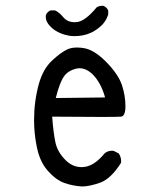

<svg xmlns="http://www.w3.org/2000/svg" viewBox="-20 -659 540 674"><path d="M266.6 -72.3Q233.9 -72.3 209 -98.1Q181.6 -126 174.6 -158.9Q167.5 -191.9 163.1 -249.5Q277.3 -248.5 336.2 -248.5Q395 -248.5 404.8 -249.5Q409.7 -250 412.8 -253.4Q416 -256.8 418.2 -264.9Q420.4 -272.9 420.4 -285.2Q420.4 -322.8 408.2 -359.9Q395 -399.4 350.1 -444.3Q310.5 -483.4 276.4 -489.7Q262.7 -492.2 250.5 -492.2Q231.4 -492.2 217.8 -486.3Q193.8 -475.6 162.1 -445.8Q130.9 -416.5 116.2 -363.8Q99.6 -302.7 99.6 -237.3Q99.6 -190.4 108.9 -145Q119.1 -91.8 147.7 -59.6Q176.3 -27.3 205.8 -16.8Q235.4 -6.3 267.6 -4.4Q294.4 -4.4 332.5 -18.1Q369.6 -31.7 404.8 -87.4Q405.3 -89.8 405.3 -92.3Q405.3 -108.4 396.5 -120.6L378.9 -129.4Q376.5 -129.9 374 -129.9Q358.4 -129.9 347.7 -121.1Q310.5 -75.7 273.9 -72.8Q270 -72.3 266.6 -72.3ZM259.3 -419.4Q283.7 -419.4 306.2 -397Q333 -369.6 347.2 -322.8L348.6 -316.9L175.8 -314.9Q182.1 -340.3 188 -356Q196.8 -380.4 205.1 -391.6Q219.2 -410.6 245.1 -417.5Q252.4 -419.4 259.3 -419.4ZM140.6 -600.6Q140.6 -580.1 162.1 -561Q187.5 -538.6 229 -532.7Q235.4 -532.2 241.2 -532.2Q272.5 -532.2 296.9 -543Q312.5 -549.8 327.6 -562Q350.6 -579.6 359.9 -607.9V-622.1Q355 -633.3 343.8 -638.2Q340.8 -638.7 338.4 -638.7Q328.1 -638.7 319.3 -633.3Q279.3 -584.5 249.5 -581.5Q245.6 -581.1 241.7 -581.1Q216.3 -581.1 201.7 -599.1Q187 -616.7 172.9 -622.6H157.2Q146 -617.7 141.1 -606.4Q140.6 -603.5 140.6 -600.6Z"/></svg>

Font: Bakudai
Style: Light
Weight: 300
Version: Version 1.48